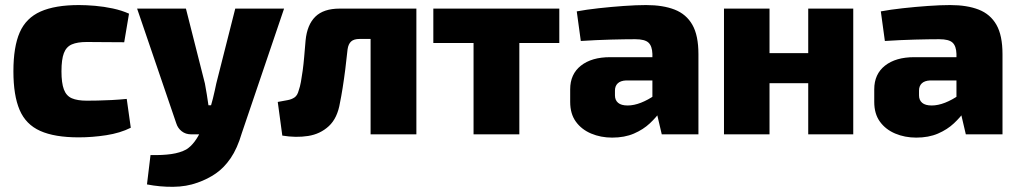

<svg xmlns="http://www.w3.org/2000/svg" viewBox="-20 -531 4031 759"><path d="M292 -511Q321 -511 356 -508Q391 -505 426 -497.5Q461 -490 490 -477L471 -364Q426 -364 390 -364.5Q354 -365 323 -365Q286 -365 264 -355.5Q242 -346 232.5 -321Q223 -296 223 -249Q223 -203 232.5 -177.5Q242 -152 264 -142.5Q286 -133 323 -133Q340 -133 365.5 -133.5Q391 -134 421 -135.5Q451 -137 481 -140L497 -26Q455 -5 400 3.5Q345 12 291 12Q196 12 139 -13.5Q82 -39 57.5 -96.5Q33 -154 33 -249Q33 -346 58 -403Q83 -460 140.5 -485.5Q198 -511 292 -511Z M1103 -497 936 -5Q918 56 892 94Q866 132 833.5 154.5Q801 177 761 191Q717 207 664.5 207.5Q612 208 561 198L575 82Q623 83 657.5 78Q692 73 716 60Q734 49 749 29Q764 9 774 -14L803 -81Q813 -106 821.5 -141Q830 -176 835 -201L910 -497ZM715 -497 790 -201Q794 -180 797.5 -158Q801 -136 804 -115H833L776 0H735Q714 0 698.5 -12Q683 -24 677 -43L522 -497Z M1613 -497V-377H1401Q1379 -377 1368 -367Q1357 -357 1354 -336Q1350 -297 1345 -257.5Q1340 -218 1334.5 -183.5Q1329 -149 1324 -125Q1314 -64 1280 -32.5Q1246 -1 1198 6.5Q1150 14 1096 5L1078 -128Q1099 -132 1116 -135Q1133 -138 1144.5 -146Q1156 -154 1161 -174Q1166 -188 1169.5 -207Q1173 -226 1176.5 -251.5Q1180 -277 1182.5 -306.5Q1185 -336 1188 -371Q1194 -433 1226.5 -465Q1259 -497 1323 -497ZM1626 -497V0H1445V-497Z M2033 -497V0H1852V-497ZM2191 -497V-361H1693V-497Z M2534 -511Q2601 -511 2647 -493Q2693 -475 2717 -433Q2741 -391 2741 -317V0H2596L2571 -107L2559 -125V-318Q2558 -349 2543.5 -362.5Q2529 -376 2491 -376Q2452 -376 2395 -374.5Q2338 -373 2276 -369L2260 -486Q2297 -493 2347 -498.5Q2397 -504 2446.5 -507.5Q2496 -511 2534 -511ZM2669 -305 2668 -213H2455Q2433 -212 2422 -201.5Q2411 -191 2411 -173V-154Q2411 -135 2423.5 -124.5Q2436 -114 2461 -114Q2486 -114 2514 -125Q2542 -136 2569 -155Q2596 -174 2616 -196V-132Q2608 -116 2591.5 -92Q2575 -68 2549 -43.5Q2523 -19 2486 -3Q2449 13 2400 13Q2355 13 2317 -3Q2279 -19 2256.5 -50Q2234 -81 2234 -128V-178Q2234 -238 2276.5 -271.5Q2319 -305 2392 -305Z M3022 -497V0H2842V-497ZM3184 -321V-202H3015V-321ZM3353 -497V0H3175V-497Z M3736 -511Q3803 -511 3849 -493Q3895 -475 3919 -433Q3943 -391 3943 -317V0H3798L3773 -107L3761 -125V-318Q3760 -349 3745.5 -362.5Q3731 -376 3693 -376Q3654 -376 3597 -374.5Q3540 -373 3478 -369L3462 -486Q3499 -493 3549 -498.5Q3599 -504 3648.5 -507.5Q3698 -511 3736 -511ZM3871 -305 3870 -213H3657Q3635 -212 3624 -201.5Q3613 -191 3613 -173V-154Q3613 -135 3625.5 -124.5Q3638 -114 3663 -114Q3688 -114 3716 -125Q3744 -136 3771 -155Q3798 -174 3818 -196V-132Q3810 -116 3793.5 -92Q3777 -68 3751 -43.5Q3725 -19 3688 -3Q3651 13 3602 13Q3557 13 3519 -3Q3481 -19 3458.5 -50Q3436 -81 3436 -128V-178Q3436 -238 3478.5 -271.5Q3521 -305 3594 -305Z"/></svg>

Font: Exo 2 ExtraBold
Style: Regular
Weight: 800
Designer: Natanael Gama
Foundry: Natanael Gama
Version: Version 2.010